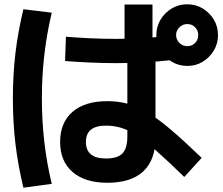

<svg xmlns="http://www.w3.org/2000/svg" viewBox="-20 -818 1040 894"><path d="M480 33Q376 33 318 -17Q260 -67 260 -157Q260 -247 317.5 -297Q375 -347 480 -347Q530 -347 574.5 -335Q619 -323 667.5 -294Q716 -265 776.5 -213.5Q837 -162 919 -83L838 6Q763 -67 710 -114Q657 -161 617 -187Q577 -213 543.5 -223Q510 -233 473 -233Q380 -233 380 -157Q380 -80 473 -80Q528 -80 550.5 -104Q573 -128 573 -183V-587H560V-797H690V-587H704V-177Q704 -73 647 -20Q590 33 480 33ZM852 -511Q813 -511 780 -530.5Q747 -550 727.5 -582.5Q708 -615 708 -654Q708 -694 727.5 -726.5Q747 -759 779.5 -778.5Q812 -798 851 -798Q892 -798 924 -778.5Q956 -759 975.5 -727Q995 -695 995 -654Q995 -615 975.5 -582.5Q956 -550 924 -530.5Q892 -511 852 -511ZM852 -603Q874 -603 888.5 -618Q903 -633 903 -655Q903 -676 888.5 -691Q874 -706 852 -706Q831 -706 815.5 -691Q800 -676 800 -655Q800 -633 815.5 -618Q831 -603 852 -603ZM518 -524Q460 -524 395 -527Q330 -530 283 -534L287 -647Q333 -643 396.5 -640Q460 -637 518 -637Q582 -637 646 -640.5Q710 -644 783 -653L787 -539Q713 -531 647.5 -527.5Q582 -524 518 -524ZM89 56Q64 -47 52 -147.5Q40 -248 40 -360Q40 -471 52 -571.5Q64 -672 89 -775L221 -759Q198 -662 186.5 -563.5Q175 -465 175 -360Q175 -255 186.5 -156Q198 -57 221 38Z"/></svg>

Font: M PLUS 2 Thin
Style: Bold
Weight: 700
Version: Version 1.001